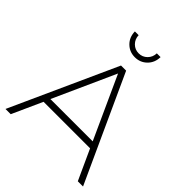

<svg xmlns="http://www.w3.org/2000/svg" viewBox="-248 -1052 1194 1194"><g transform="rotate(45 349.0 -455.0)"><path d="M236 -910H269Q270 -876 293 -853Q316 -830 349 -830Q382 -830 405 -853Q428 -876 429 -910H462Q461 -860 428.5 -828Q396 -796 349 -796Q302 -796 269.5 -828Q237 -860 236 -910ZM644 0 553 -199H144L54 0H8L325 -699H370L690 0ZM162 -241H534L347 -651Z"/></g></svg>

Font: Montserrat Ultra Light
Style: Regular
Weight: 200
Designer: Julieta Ulanovsky
Foundry: Julieta Ulanovsky
Version: Version 3.100;PS 003.100;hotconv 1.0.88;makeotf.lib2.5.64775